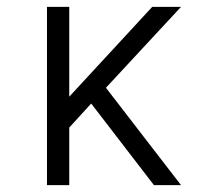

<svg xmlns="http://www.w3.org/2000/svg" viewBox="-20 -540 640 560"><path d="M429 0 246 -238 182 -168V0H117V-520H182V-258L424 -520H508L289 -284L508 0Z"/></svg>

Font: Iosevka Etoile Light
Style: Regular
Weight: 300
Designer: Belleve Invis
Foundry: Belleve Invis
Version: Version 25.0.1; ttfautohint (v1.8.4)